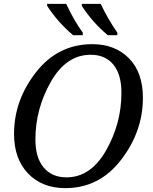

<svg xmlns="http://www.w3.org/2000/svg" viewBox="-20 -951 782 982"><path d="M452.1 -725.1Q568.4 -725.1 639.6 -652.8Q710.9 -580.6 710.9 -450.2Q710.9 -278.8 599.6 -133.8Q488.3 11.2 314 11.2Q195.3 11.2 123.5 -63.7Q51.8 -138.7 51.8 -266.1Q51.8 -438 164.1 -581.5Q276.4 -725.1 452.1 -725.1ZM319.8 -43.9Q444.3 -43.9 522.7 -181.9Q601.1 -319.8 601.1 -477.1Q601.1 -570.3 559.8 -620.6Q518.6 -670.9 443.8 -670.9Q318.8 -670.9 240 -532.5Q161.1 -394 161.1 -237.8Q161.1 -144 203.6 -94Q246.1 -43.9 319.8 -43.9ZM580.1 -771H531.2Q453.1 -836.4 398.4 -920.9V-931.2H495.1Q534.2 -849.1 580.1 -784.2ZM403.3 -771H354Q275.9 -836.4 221.2 -920.9V-931.2H318.4Q360.8 -841.8 403.3 -784.2Z"/></svg>

Font: Droid Serif
Style: Italic
Weight: 400
Italic angle: -12°
Designer: Monotype Design team
Foundry: Monotype Imaging Inc.
Version: Version 1.03